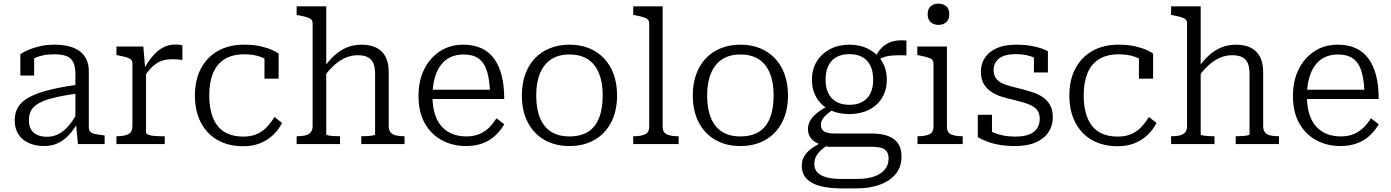

<svg xmlns="http://www.w3.org/2000/svg" viewBox="-20 -793 7656 1057"><path d="M410 -327V-279Q346 -270 299 -260Q252 -250 221 -237.5Q190 -225 172 -209.5Q154 -194 146.5 -174.5Q139 -155 139 -131Q139 -101 150.5 -81Q162 -61 184.5 -50.5Q207 -40 239 -40Q275 -40 304.5 -56Q334 -72 359.5 -102.5Q385 -133 408 -176L409 -120Q388 -81 361 -51.5Q334 -22 300 -5.5Q266 11 223 11Q175 11 138.5 -5.5Q102 -22 81.5 -53.5Q61 -85 61 -131Q61 -173 80 -204Q99 -235 140.5 -257.5Q182 -280 248 -297Q314 -314 410 -327ZM409 0 398 -117 395 -122V-386Q395 -426 383.5 -450Q372 -474 346.5 -484Q321 -494 279 -494Q221 -494 183 -478.5Q145 -463 125 -444Q123 -451 126 -459Q129 -467 135 -473.5Q141 -480 149.5 -484.5Q158 -489 168 -490V-377H92V-494Q106 -505 133 -517Q160 -529 197.5 -538Q235 -547 281 -547Q322 -547 356 -539Q390 -531 415.5 -513.5Q441 -496 455 -468Q469 -440 469 -398V-88Q469 -74 479 -66Q489 -58 507 -54.5Q525 -51 551 -48L556 -47V0Z M984 -543V-462Q976 -464 966.5 -465Q957 -466 947 -466.5Q937 -467 928 -467Q901 -467 879.5 -461Q858 -455 839.5 -442.5Q821 -430 804 -410.5Q787 -391 769 -364V-407Q794 -453 820.5 -484Q847 -515 877.5 -531.5Q908 -548 946 -548Q958 -548 969 -546.5Q980 -545 984 -543ZM621 0V-43H624Q663 -43 686 -54Q709 -65 709 -99V-443Q709 -458 700.5 -465.5Q692 -473 674.5 -478Q657 -483 631 -488L621 -490V-537H769L780 -406L784 -410V-65Q784 -56 797.5 -51Q811 -46 830 -44.5Q849 -43 865 -43H887V0Z M1320 -41Q1366 -41 1398.5 -57Q1431 -73 1453 -97.5Q1475 -122 1491 -149L1533 -116Q1514 -79 1483.5 -50Q1453 -21 1412 -4.5Q1371 12 1319 12Q1238 12 1178 -22Q1118 -56 1085.5 -119Q1053 -182 1053 -268Q1053 -353 1086 -415.5Q1119 -478 1179.5 -512.5Q1240 -547 1324 -547Q1377 -547 1415.5 -538Q1454 -529 1479 -517.5Q1504 -506 1514 -498V-360H1436V-481Q1447 -480 1455 -476Q1463 -472 1468 -467Q1473 -462 1475 -456Q1477 -450 1475 -444Q1455 -465 1416 -479.5Q1377 -494 1325 -494Q1259 -494 1216 -467Q1173 -440 1152.5 -389.5Q1132 -339 1132 -268Q1132 -212 1144 -169.5Q1156 -127 1179 -98.5Q1202 -70 1237.5 -55.5Q1273 -41 1320 -41Z M1776 -758V-53Q1776 -50 1788 -47.5Q1800 -45 1817 -44Q1834 -43 1848 -43H1852V0H1613V-43H1616Q1642 -43 1661 -47.5Q1680 -52 1690.5 -64.5Q1701 -77 1701 -99V-664Q1701 -679 1692.5 -686.5Q1684 -694 1667 -699Q1650 -704 1623 -709L1613 -711V-758ZM2207 0H1969V-43H1973Q1987 -43 2004 -44Q2021 -45 2033 -47.5Q2045 -50 2045 -53V-385Q2045 -421 2036 -443.5Q2027 -466 2006 -477.5Q1985 -489 1949 -489Q1915 -489 1883 -475.5Q1851 -462 1821.5 -435.5Q1792 -409 1762 -369L1761 -417Q1790 -460 1822.5 -489Q1855 -518 1891.5 -532.5Q1928 -547 1970 -547Q2018 -547 2051.5 -530.5Q2085 -514 2102.5 -480.5Q2120 -447 2120 -396V-99Q2120 -77 2130 -64.5Q2140 -52 2159.5 -47.5Q2179 -43 2204 -43H2207Z M2361 -263Q2361 -204 2375 -162Q2389 -120 2414.5 -93.5Q2440 -67 2473.5 -54.5Q2507 -42 2547 -42Q2591 -42 2622.5 -56.5Q2654 -71 2676 -94Q2698 -117 2713 -142L2756 -109Q2737 -75 2707 -47Q2677 -19 2636.5 -4Q2596 11 2546 11Q2472 11 2412.5 -21Q2353 -53 2318.5 -114.5Q2284 -176 2284 -264Q2284 -349 2315.5 -412Q2347 -475 2402.5 -511Q2458 -547 2530 -547Q2587 -547 2629 -528Q2671 -509 2699 -471.5Q2727 -434 2741.5 -378Q2756 -322 2756 -248H2341V-299H2701L2678 -279Q2676 -337 2667 -378Q2658 -419 2640.5 -444.5Q2623 -470 2596 -481.5Q2569 -493 2530 -493Q2492 -493 2460.5 -478.5Q2429 -464 2407 -435Q2385 -406 2373 -363Q2361 -320 2361 -263Z M3377 -268Q3377 -182 3344.5 -119.5Q3312 -57 3253 -23Q3194 11 3115 11Q3036 11 2977 -23Q2918 -57 2885.5 -119.5Q2853 -182 2853 -268Q2853 -332 2871.5 -383.5Q2890 -435 2924.5 -471.5Q2959 -508 3007.5 -527.5Q3056 -547 3115 -547Q3175 -547 3223 -527.5Q3271 -508 3305.5 -471.5Q3340 -435 3358.5 -383.5Q3377 -332 3377 -268ZM2932 -268Q2932 -193 2953 -143Q2974 -93 3014.5 -67.5Q3055 -42 3115 -42Q3176 -42 3216.5 -67Q3257 -92 3277.5 -142.5Q3298 -193 3298 -268Q3298 -339 3277.5 -389.5Q3257 -440 3216.5 -466.5Q3176 -493 3115 -493Q3055 -493 3014.5 -466.5Q2974 -440 2953 -389.5Q2932 -339 2932 -268Z M3628 -758V-96Q3628 -64 3650.5 -53.5Q3673 -43 3712 -43H3716V0H3466V-43H3470Q3509 -43 3531.5 -53.5Q3554 -64 3554 -96V-664Q3554 -679 3545.5 -686.5Q3537 -694 3520 -699Q3503 -704 3476 -709L3466 -711V-758Z M4318 -268Q4318 -182 4285.5 -119.5Q4253 -57 4194 -23Q4135 11 4056 11Q3977 11 3918 -23Q3859 -57 3826.5 -119.5Q3794 -182 3794 -268Q3794 -332 3812.5 -383.5Q3831 -435 3865.5 -471.5Q3900 -508 3948.5 -527.5Q3997 -547 4056 -547Q4116 -547 4164 -527.5Q4212 -508 4246.5 -471.5Q4281 -435 4299.5 -383.5Q4318 -332 4318 -268ZM3873 -268Q3873 -193 3894 -143Q3915 -93 3955.5 -67.5Q3996 -42 4056 -42Q4117 -42 4157.5 -67Q4198 -92 4218.5 -142.5Q4239 -193 4239 -268Q4239 -339 4218.5 -389.5Q4198 -440 4157.5 -466.5Q4117 -493 4056 -493Q3996 -493 3955.5 -466.5Q3915 -440 3894 -389.5Q3873 -339 3873 -268Z M4970 -488Q4925 -490 4894 -487.5Q4863 -485 4842 -477Q4821 -469 4806 -454L4791 -461Q4803 -492 4820 -514Q4837 -536 4858.5 -549.5Q4880 -563 4907.5 -568Q4935 -573 4970 -570ZM4656 -165Q4595 -165 4548.5 -188Q4502 -211 4476 -254Q4450 -297 4450 -354Q4450 -412 4476.5 -455Q4503 -498 4549.5 -522.5Q4596 -547 4656 -547Q4716 -547 4762.5 -522.5Q4809 -498 4835.5 -455Q4862 -412 4862 -354Q4862 -297 4835.5 -254Q4809 -211 4762.5 -188Q4716 -165 4656 -165ZM4656 -216Q4698 -216 4727 -232Q4756 -248 4771.5 -278.5Q4787 -309 4787 -354Q4787 -400 4771.5 -431.5Q4756 -463 4727 -479Q4698 -495 4656 -495Q4615 -495 4585.5 -479Q4556 -463 4540.5 -431.5Q4525 -400 4525 -354Q4525 -309 4540.5 -278.5Q4556 -248 4585 -232Q4614 -216 4656 -216ZM4609 244Q4545 244 4496.5 231.5Q4448 219 4421 191.5Q4394 164 4394 120Q4394 90 4407.5 67Q4421 44 4448.5 24Q4476 4 4519 -16L4544 1Q4514 20 4496.5 37Q4479 54 4471 71.5Q4463 89 4463 110Q4463 136 4478 154Q4493 172 4525.5 182Q4558 192 4611 192H4699Q4754 192 4792.5 178.5Q4831 165 4851.5 139.5Q4872 114 4872 79Q4872 46 4851.5 30.5Q4831 15 4778 15H4539L4538 14Q4502 7 4477.5 -5.5Q4453 -18 4440.5 -37.5Q4428 -57 4428 -82Q4428 -109 4442 -131.5Q4456 -154 4481.5 -174Q4507 -194 4543 -211L4568 -191Q4546 -176 4530.5 -162.5Q4515 -149 4507 -135Q4499 -121 4499 -105Q4499 -80 4518 -69Q4537 -58 4574 -58H4779Q4832 -58 4868.5 -44.5Q4905 -31 4924 -3.5Q4943 24 4943 68Q4943 127 4910 166Q4877 205 4821.5 224.5Q4766 244 4699 244Z M5146 -656Q5121 -656 5104 -670.5Q5087 -685 5087 -715Q5087 -744 5103.5 -758.5Q5120 -773 5146 -773Q5172 -773 5189 -758.5Q5206 -744 5206 -715Q5206 -685 5189 -670.5Q5172 -656 5146 -656ZM5193 -537V-96Q5193 -64 5215.5 -53.5Q5238 -43 5277 -43H5280V0H5031V-43H5034Q5073 -43 5096 -53.5Q5119 -64 5119 -96V-443Q5119 -465 5099.5 -472.5Q5080 -480 5041 -488L5030 -490V-537Z M5704 -140Q5704 -166 5692 -183.5Q5680 -201 5659 -211.5Q5638 -222 5612 -229.5Q5586 -237 5558 -244Q5525 -251 5493.5 -261Q5462 -271 5436.5 -288Q5411 -305 5395.5 -331.5Q5380 -358 5380 -398Q5380 -443 5403 -476.5Q5426 -510 5469 -528.5Q5512 -547 5573 -547Q5619 -547 5654 -541Q5689 -535 5713 -526.5Q5737 -518 5749 -511V-394H5672V-493Q5680 -493 5686.5 -490Q5693 -487 5697 -482Q5701 -477 5703.5 -470Q5706 -463 5706 -453Q5693 -467 5673 -476Q5653 -485 5628 -490Q5603 -495 5573 -495Q5510 -495 5480 -471Q5450 -447 5450 -407Q5450 -381 5462 -363.5Q5474 -346 5494.5 -336Q5515 -326 5542 -318.5Q5569 -311 5599 -304Q5630 -296 5662 -286Q5694 -276 5719.5 -259Q5745 -242 5760.5 -215Q5776 -188 5776 -147Q5776 -102 5752.5 -66Q5729 -30 5683 -9.5Q5637 11 5569 11Q5523 11 5484 4.5Q5445 -2 5415 -13.5Q5385 -25 5363 -38V-161H5441V-29Q5428 -36 5420.5 -43Q5413 -50 5410 -57.5Q5407 -65 5407 -73Q5407 -81 5408 -88Q5425 -74 5449 -63.5Q5473 -53 5503.5 -47Q5534 -41 5569 -41Q5614 -41 5643.5 -52Q5673 -63 5688.5 -85Q5704 -107 5704 -140Z M6134 -41Q6180 -41 6212.5 -57Q6245 -73 6267 -97.5Q6289 -122 6305 -149L6347 -116Q6328 -79 6297.5 -50Q6267 -21 6226 -4.5Q6185 12 6133 12Q6052 12 5992 -22Q5932 -56 5899.5 -119Q5867 -182 5867 -268Q5867 -353 5900 -415.5Q5933 -478 5993.5 -512.5Q6054 -547 6138 -547Q6191 -547 6229.5 -538Q6268 -529 6293 -517.5Q6318 -506 6328 -498V-360H6250V-481Q6261 -480 6269 -476Q6277 -472 6282 -467Q6287 -462 6289 -456Q6291 -450 6289 -444Q6269 -465 6230 -479.5Q6191 -494 6139 -494Q6073 -494 6030 -467Q5987 -440 5966.5 -389.5Q5946 -339 5946 -268Q5946 -212 5958 -169.5Q5970 -127 5993 -98.5Q6016 -70 6051.5 -55.5Q6087 -41 6134 -41Z M6590 -758V-53Q6590 -50 6602 -47.5Q6614 -45 6631 -44Q6648 -43 6662 -43H6666V0H6427V-43H6430Q6456 -43 6475 -47.5Q6494 -52 6504.5 -64.5Q6515 -77 6515 -99V-664Q6515 -679 6506.5 -686.5Q6498 -694 6481 -699Q6464 -704 6437 -709L6427 -711V-758ZM7021 0H6783V-43H6787Q6801 -43 6818 -44Q6835 -45 6847 -47.5Q6859 -50 6859 -53V-385Q6859 -421 6850 -443.5Q6841 -466 6820 -477.5Q6799 -489 6763 -489Q6729 -489 6697 -475.5Q6665 -462 6635.5 -435.5Q6606 -409 6576 -369L6575 -417Q6604 -460 6636.5 -489Q6669 -518 6705.5 -532.5Q6742 -547 6784 -547Q6832 -547 6865.5 -530.5Q6899 -514 6916.5 -480.5Q6934 -447 6934 -396V-99Q6934 -77 6944 -64.5Q6954 -52 6973.5 -47.5Q6993 -43 7018 -43H7021Z M7175 -263Q7175 -204 7189 -162Q7203 -120 7228.5 -93.5Q7254 -67 7287.5 -54.5Q7321 -42 7361 -42Q7405 -42 7436.5 -56.5Q7468 -71 7490 -94Q7512 -117 7527 -142L7570 -109Q7551 -75 7521 -47Q7491 -19 7450.5 -4Q7410 11 7360 11Q7286 11 7226.5 -21Q7167 -53 7132.5 -114.5Q7098 -176 7098 -264Q7098 -349 7129.5 -412Q7161 -475 7216.5 -511Q7272 -547 7344 -547Q7401 -547 7443 -528Q7485 -509 7513 -471.5Q7541 -434 7555.5 -378Q7570 -322 7570 -248H7155V-299H7515L7492 -279Q7490 -337 7481 -378Q7472 -419 7454.5 -444.5Q7437 -470 7410 -481.5Q7383 -493 7344 -493Q7306 -493 7274.5 -478.5Q7243 -464 7221 -435Q7199 -406 7187 -363Q7175 -320 7175 -263Z"/></svg>

Font: Roboto Serif 20pt Light
Style: Regular
Weight: 300
Version: Version 1.008